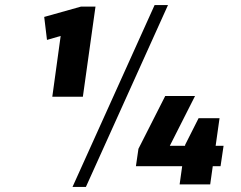

<svg xmlns="http://www.w3.org/2000/svg" viewBox="-20 -730 952 760"><path d="M308 -347H187L225 -623L259 -599L166 -572L155 -663L301 -704H358ZM592 -710H645L320 10H267ZM528 -141 634 -350H752L632 -113L584 -153H865L853 -72H518ZM713 -157 766 -262H849L812 0H691Z"/></svg>

Font: Pathway Extreme 8pt Thin 12pt
Style: Bold Italic
Weight: 700
Italic angle: -8°
Version: Version 1.001;gftools[0.9.26]